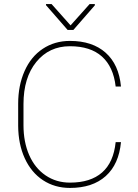

<svg xmlns="http://www.w3.org/2000/svg" viewBox="-20 -924 688 954"><path d="M581.1 -217.8Q570.8 -107.9 505.4 -49.1Q439.9 9.8 327.6 9.8Q252 9.8 193.6 -28.6Q135.3 -66.9 103 -137.5Q70.8 -208 70.3 -298.8V-408.7Q70.3 -499.5 102.1 -571Q133.8 -642.6 192.6 -681.6Q251.5 -720.7 327.6 -720.7Q439 -720.7 504.9 -662.1Q570.8 -603.5 581.1 -494.1H554.7Q543.5 -592.3 486.3 -643.3Q429.2 -694.3 327.6 -694.3Q224.1 -694.3 160.4 -616.2Q96.7 -538.1 96.7 -406.7V-302.2Q96.7 -218.3 125 -153.6Q153.3 -88.9 206.3 -52.7Q259.3 -16.6 327.6 -16.6Q429.7 -16.6 487.1 -66.9Q544.4 -117.2 554.7 -217.8ZM330.6 -797.9 425.3 -903.8H451.2V-897.5L344.7 -775.4H315.9L208.5 -898.4V-903.8H236.3Z"/></svg>

Font: Roboto Thin
Style: Regular
Weight: 250
Designer: Google
Version: Version 2.134; 2016